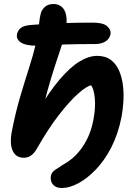

<svg xmlns="http://www.w3.org/2000/svg" viewBox="-20 -780 677 959"><path d="M289 159Q267 159 254 150Q241 141 236.5 128Q232 115 234 101Q236 81 256 68Q276 55 296 42Q316 31 337.5 14Q359 -3 380 -29.5Q401 -56 419 -93.5Q437 -131 447 -184Q458 -243 453.5 -289.5Q449 -336 435 -354Q413 -350 371 -313Q329 -276 275.5 -207.5Q222 -139 165 -39Q155 -21 144.5 -11Q134 -1 123 3.5Q112 8 99 8Q59 8 43 -28Q27 -64 40 -128Q58 -220 81 -297.5Q104 -375 125 -440.5Q146 -506 159 -561Q168 -595 171 -621Q174 -647 176 -668.5Q178 -690 183 -710Q187 -729 203 -744.5Q219 -760 249 -760Q270 -760 287 -747Q304 -734 310.5 -703.5Q317 -673 306 -619Q300 -588 285.5 -545Q271 -502 253 -446.5Q235 -391 216 -323Q197 -255 181 -177L165 -219Q225 -321 278 -383Q331 -445 377.5 -473Q424 -501 465 -501Q507 -501 534 -480.5Q561 -460 575.5 -425.5Q590 -391 594.5 -350Q599 -309 596 -268.5Q593 -228 587 -196Q570 -110 536 -44Q502 22 458.5 67Q415 112 371 135.5Q327 159 289 159ZM158 -552Q108 -552 84 -568Q60 -584 65 -610Q69 -628 83.5 -640Q98 -652 131 -655Q209 -662 287 -664.5Q365 -667 443 -667Q496 -667 516 -648.5Q536 -630 532 -609Q528 -587 507.5 -573.5Q487 -560 454 -560Q365 -560 306.5 -558Q248 -556 213.5 -554Q179 -552 158 -552Z"/></svg>

Font: Shantell Sans SemiBold
Style: Italic
Weight: 600
Italic angle: -11°
Designer: Stephen Nixon, Anya Danilova, Shantell Martin
Foundry: Arrow Type
Version: Version 1.011;[c5ecc13dd]